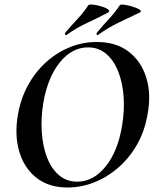

<svg xmlns="http://www.w3.org/2000/svg" viewBox="-20 -823 695 855"><path d="M281 12Q197 12 142 -31.5Q87 -75 65.5 -149Q44 -223 60 -313Q72 -383 104 -442Q136 -501 183.5 -544.5Q231 -588 289 -612Q347 -636 411 -636Q497 -636 553 -593Q609 -550 631.5 -477Q654 -404 637 -313Q624 -237 589 -177Q554 -117 505 -75Q456 -33 398.5 -10.5Q341 12 281 12ZM324 -14Q395 -14 449.5 -80.5Q504 -147 523 -260Q535 -329 530.5 -392Q526 -455 506.5 -504.5Q487 -554 453 -583Q419 -612 372 -612Q301 -612 247 -546Q193 -480 173 -366Q162 -299 166 -236Q170 -173 189 -123Q208 -73 242 -43.5Q276 -14 324 -14ZM276 -667Q272 -665 270 -669.5Q268 -674 271 -678Q300 -712 325.5 -739Q351 -766 373 -799Q375 -804 392 -802.5Q409 -801 428.5 -795.5Q448 -790 459.5 -782.5Q471 -775 463 -768Q414 -742 367 -720.5Q320 -699 276 -667ZM416 -667Q413 -665 410.5 -669.5Q408 -674 412 -678Q440 -712 465.5 -739Q491 -766 513 -799Q515 -804 532 -802Q549 -800 569 -794Q589 -788 600.5 -781Q612 -774 604 -768Q551 -743 505.5 -721Q460 -699 416 -667Z"/></svg>

Font: Cormorant Infant Light
Style: Italic
Weight: 300
Italic angle: -10°
Designer: Christian Thalmann (Catharsis Fonts)
Foundry: Catharsis Fonts
Version: Version 4.001